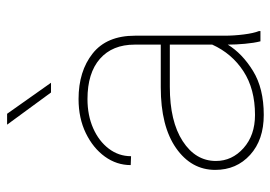

<svg xmlns="http://www.w3.org/2000/svg" viewBox="-136 -654 799 568"><g transform="rotate(-90 264.0 -370.5)"><path d="M425.3 0Q420.4 -19 418 -45.7Q415.5 -72.3 415.5 -96.7Q389.2 -53.7 337.6 -22Q286.1 9.8 207.5 9.8Q133.8 9.8 89.4 -30.5Q44.9 -70.8 44.9 -133.8Q44.9 -204.6 109.6 -249.8Q174.3 -294.9 289.1 -294.9H415.5V-372.1Q415.5 -438 373.5 -474.9Q331.5 -511.7 254.4 -511.7Q206.5 -511.7 168.2 -494.9Q129.9 -478 107.7 -448.7Q85.4 -419.4 85.4 -382.8L59.1 -383.8Q59.1 -425.3 84.2 -460.2Q109.4 -495.1 153.6 -516.6Q197.8 -538.1 254.4 -538.1Q336.9 -538.1 389.4 -496.3Q441.9 -454.6 441.9 -371.1V-106.4Q441.9 -78.1 445.6 -49.3Q449.2 -20.5 455.6 -4.4V0ZM207.5 -16.1Q284.2 -16.1 336.7 -50.3Q389.2 -84.5 415.5 -142.6V-268.1H290.5Q188.5 -268.1 129.9 -230Q71.3 -191.9 71.3 -131.8Q71.3 -84 109.4 -50Q147.5 -16.1 207.5 -16.1ZM210.9 -749.5 302.7 -619.6H273.9L178.7 -749.5Z"/></g></svg>

Font: Vazirmatn RD FD Thin
Style: Regular
Weight: 100
Designer: Saber Rastikerdar
Foundry: Saber Rastikerdar
Version: Version 33.003